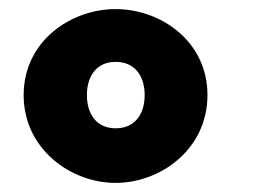

<svg xmlns="http://www.w3.org/2000/svg" viewBox="-20 -793 601 422"><path d="M234 -391C333 -391 436 -465 436 -584C436 -703 333 -773 234 -773C136 -773 32 -703 32 -584C32 -465 136 -391 234 -391ZM234 -511C191 -511 171 -544 171 -584C171 -624 191 -657 234 -657C278 -657 298 -624 298 -584C298 -544 278 -511 234 -511Z"/></svg>

Font: Glow Sans SC Normal Heavy
Style: Regular
Weight: 900
Designer: Ryoko NISHIZUKA (kana, bopomofo & ideographs); Paul D. Hunt (Latin, Greek & Cyrillic); Sandoll Communications, Soo-young
Version: Version 0.93